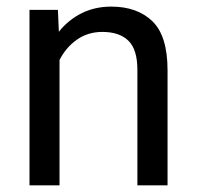

<svg xmlns="http://www.w3.org/2000/svg" viewBox="-20 -558 592 578"><path d="M288.1 -461.9Q244.6 -461.9 211.4 -438.5Q178.2 -415 159.2 -377.4V0H68.8V-528.3H154.3L157.2 -462.4Q185.5 -498 225.6 -518.1Q265.6 -538.1 314.9 -538.1Q393.1 -538.1 438.7 -494.1Q484.4 -450.2 484.4 -346.2V0H393.6V-347.2Q393.6 -409.2 366.5 -435.5Q339.4 -461.9 288.1 -461.9Z"/></svg>

Font: Vazirmatn UI FD
Style: Regular
Weight: 400
Designer: Saber Rastikerdar
Foundry: Saber Rastikerdar
Version: Version 33.003